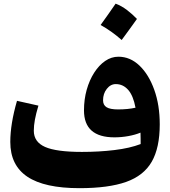

<svg xmlns="http://www.w3.org/2000/svg" viewBox="-20 -1006 918 1037"><path d="M739.7 -228Q739.7 -239.7 739.5 -256.6Q739.3 -273.4 738.8 -289.6Q710.4 -277.8 673.1 -271Q635.7 -264.2 598.1 -264.2Q433.6 -264.2 433.6 -409.7Q433.6 -468.8 448.2 -521Q462.9 -573.2 488.8 -613.5Q514.6 -653.8 548.1 -676.8Q581.5 -699.7 619.6 -699.7Q683.1 -699.7 733.4 -651.6Q783.7 -603.5 813.2 -521Q842.8 -438.5 842.8 -334.5Q842.8 -208 799.6 -132.6Q756.3 -57.1 661.1 -23.4Q565.9 10.3 409.2 10.3Q220.2 10.3 127.9 -51.5Q35.6 -113.3 35.6 -239.3Q35.6 -336.4 71.8 -461.4L187.5 -435.5Q174.3 -391.6 168.5 -359.6Q162.6 -327.6 162.6 -299.8Q162.6 -239.3 223.4 -212.4Q284.2 -185.5 422.4 -185.5Q516.1 -185.5 598.6 -195.6Q681.2 -205.6 739.7 -228ZM711.9 -424.3Q699.7 -489.7 672.1 -520.8Q644.5 -551.8 605.5 -551.8Q577.1 -551.8 556.9 -526.1Q536.6 -500.5 536.6 -464.4Q536.6 -438.5 555.7 -426.8Q574.7 -415 617.7 -415Q670.9 -415 711.9 -424.3ZM604.5 -986.3Q636.7 -974.1 665.5 -952.1Q694.3 -930.2 719.7 -903.8Q699.7 -876 679.2 -847.4Q658.7 -818.8 637.2 -790Q612.3 -812 584 -832.5Q555.7 -853 523.4 -871.1Q544.9 -900.4 564.9 -929.2Q585 -958 604.5 -986.3Z"/></svg>

Font: Pinar-DS2-FD ExtraBold
Style: Regular
Weight: 800
Designer: Amin Abedi
Version: Version 3.000